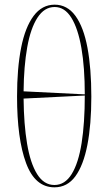

<svg xmlns="http://www.w3.org/2000/svg" viewBox="-20 -792 464 822"><path d="M213 10Q130 10 91.5 -94Q53 -198 53 -379Q53 -500 70.5 -588Q88 -676 124 -724Q160 -772 214 -772Q268 -772 303 -724Q338 -676 354.5 -587.5Q371 -499 371 -378Q371 -258 354 -171Q337 -84 302.5 -37Q268 10 213 10ZM343 -388Q343 -503 328.5 -586.5Q314 -670 285.5 -716Q257 -762 214 -762Q170 -762 140.5 -716.5Q111 -671 96.5 -589.5Q82 -508 81 -401ZM213 0Q258 0 287 -47Q316 -94 329.5 -180Q343 -266 343 -383L81 -370Q82 -260 96 -176.5Q110 -93 139 -46.5Q168 0 213 0Z"/></svg>

Font: Noto Serif Display ExtraCondensed Thin
Style: Regular
Weight: 100
Width: 2
Designer: Monotype Design Team
Foundry: Monotype Imaging Inc.
Version: Version 2.009